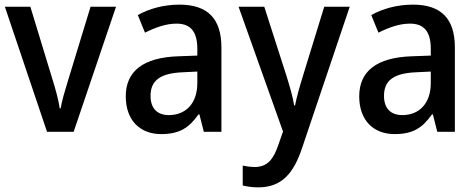

<svg xmlns="http://www.w3.org/2000/svg" viewBox="-20 -569 2056 829"><path d="M183 0H298L481 -540H371L273 -219C261 -180 246 -130 242 -101H238C233 -136 219 -187 207 -225L111 -540H1Z M755 -549C686 -549 623 -531 575 -504L606 -428C650 -450 696 -467 742 -467C800 -467 832 -436 832 -358V-329L750 -326C599 -321 523 -262 523 -153C523 -51 583 10 676 10C755 10 796 -17 837 -75H841L860 0H936V-364C936 -488 877 -549 755 -549ZM770 -257 832 -260V-211C832 -120 780 -72 709 -72C662 -72 630 -98 630 -155C630 -218 667 -253 770 -257Z M1010 -540 1202 -1 1182 56C1161 119 1134 152 1080 152C1061 152 1042 149 1028 146V232C1046 236 1067 240 1095 240C1196 240 1248 180 1285 68L1490 -540H1380L1287 -238C1273 -193 1260 -146 1254 -114H1250C1244 -153 1231 -195 1218 -238L1121 -540Z M1763 -549C1694 -549 1631 -531 1583 -504L1614 -428C1658 -450 1704 -467 1750 -467C1808 -467 1840 -436 1840 -358V-329L1758 -326C1607 -321 1531 -262 1531 -153C1531 -51 1591 10 1684 10C1763 10 1804 -17 1845 -75H1849L1868 0H1944V-364C1944 -488 1885 -549 1763 -549ZM1778 -257 1840 -260V-211C1840 -120 1788 -72 1717 -72C1670 -72 1638 -98 1638 -155C1638 -218 1675 -253 1778 -257Z"/></svg>

Font: Noto Sans Bengali SemiCondensed Medium
Style: Regular
Weight: 500
Width: 4
Designer: Joana Ranito - Universal Thirst; Jelle Bosma - Monotype Design Team
Foundry: Universal Thirst ehf.
Version: Version 3.000